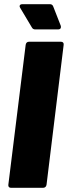

<svg xmlns="http://www.w3.org/2000/svg" viewBox="-20 -900 325 920"><path d="M20 -15 103 -685Q104 -692 108 -696Q112 -700 119 -700H272Q279 -700 282.5 -696Q286 -692 285 -685L203 -15Q202 -8 197.5 -4Q193 0 186 0H33Q26 0 22.5 -4Q19 -8 20 -15ZM272 -771Q272 -759 258 -759H149Q138 -759 133 -768L77 -862Q74 -867 74 -870Q74 -880 88 -880H219Q231 -880 235 -869L271 -777Q272 -775 272 -771Z"/></svg>

Font: Barlow Black
Style: Italic
Weight: 900
Italic angle: -7°
Designer: Jeremy Tribby
Foundry: Tribby Type
Version: Version 1.408